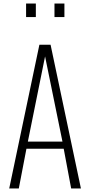

<svg xmlns="http://www.w3.org/2000/svg" viewBox="-20 -1062 508 1082"><path d="M32 0 202 -810H265L436 0H381L339 -224H129L86 0ZM137 -264H332L234 -744ZM287 -966V-1042H343V-966ZM127 -966V-1042H182V-966Z"/></svg>

Font: Oswald ExtraLight
Style: Regular
Weight: 250
Designer: Vernon Adams
Foundry: Vernon Adams
Version: Version 4.103;gftools[0.9.33.dev8+g029e19f]